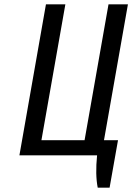

<svg xmlns="http://www.w3.org/2000/svg" viewBox="-20 -720 613 890"><path d="M433 150Q421 90 430 0H70L193 -700H283L172 -70H372L483 -700H573L462 -70H527L488 150Z"/></svg>

Font: Cuprum
Style: Italic
Weight: 400
Italic angle: -10°
Designer: Jovanny Lemonad
Foundry: Jovanny Lemonad
Version: Version 3.000